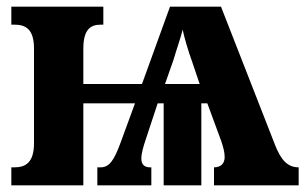

<svg xmlns="http://www.w3.org/2000/svg" viewBox="-20 -556 923 576"><path d="M14 0H230V-246H385L341 -126C322 -75 308 -54 282 -54H272V0H434V-54C416 -53 404 -60 404 -80C404 -97 411 -119 417 -137L453 -246H471V0H584V-246H602L644 -132C649 -116 654 -101 654 -85C654 -64 641 -54 622 -54V0H876V-54C842 -54 823 -77 806 -119L643 -536H490L406 -304H230V-410C230 -467 251 -482 282 -482H290V-536H14V-482H24C57 -482 82 -468 82 -411V-126C82 -69 57 -54 24 -54H14ZM475 -304 500 -375C509 -406 522 -442 528 -467C533 -443 545 -402 556 -372L579 -304Z"/></svg>

Font: Noto Serif Condensed ExtraBold
Style: Regular
Weight: 800
Width: 3
Designer: Monotype Design Team
Foundry: Monotype Imaging Inc.
Version: Version 2.013